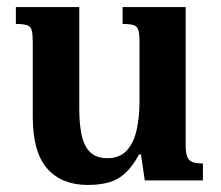

<svg xmlns="http://www.w3.org/2000/svg" viewBox="-20 -512 627 545"><path d="M229 13Q155 13 114 -33.5Q73 -80 73 -181V-390Q73 -413 70.5 -424.5Q68 -436 58 -440Q48 -444 25 -444V-492H205V-203Q205 -159 212 -127.5Q219 -96 236.5 -79.5Q254 -63 285 -63Q320 -63 340 -85Q360 -107 368 -144Q376 -181 376 -223V-392Q376 -414 373 -425.5Q370 -437 360 -440.5Q350 -444 328 -444V-492H507V-100Q507 -78 511.5 -67Q516 -56 526.5 -52Q537 -48 556 -48V0H391L380 -74H375Q356 -39 335 -20Q314 -1 288 6Q262 13 229 13Z"/></svg>

Font: Noto Serif Armenian SemiBold
Style: Regular
Weight: 600
Version: Version 2.007